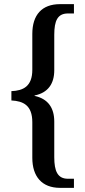

<svg xmlns="http://www.w3.org/2000/svg" viewBox="-20 -780 412 927"><path d="M270 127H337V83H308C258 83 242 46 242 -21V-193C242 -259 212 -303 147 -317V-319C212 -332 242 -376 242 -441V-612C242 -680 258 -715 308 -715H337V-760H270C182 -760 136 -708 136 -616V-443C136 -363 92 -342 35 -340V-295C92 -292 136 -272 136 -190V-18C136 72 182 127 270 127Z"/></svg>

Font: Noto Serif Ethiopic Condensed Medium
Style: Regular
Weight: 500
Width: 3
Designer: Monotype Design Team
Foundry: Monotype Imaging Inc.
Version: Version 2.102